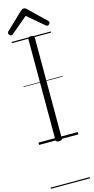

<svg xmlns="http://www.w3.org/2000/svg" viewBox="-223 -1178 785 1602"><g transform="rotate(-15 169.5 -377.0)"><path d="M170 14Q156 14 149 9.5Q142 5 142 -5V-875Q142 -885 149 -889.5Q156 -894 170 -894Q183 -894 190 -889.5Q197 -885 197 -875V-5Q197 5 190.5 9.5Q184 14 170 14ZM13 -943Q6 -943 -1.5 -950.5Q-9 -958 -9 -966Q-9 -969 -8 -972.5Q-7 -976 -4 -980L144 -1121Q150 -1126 155.5 -1129.5Q161 -1133 170 -1133Q179 -1133 184 -1129.5Q189 -1126 195 -1121L343 -978Q346 -975 347 -972Q348 -969 348 -966Q348 -958 341 -950.5Q334 -943 326 -943Q321 -943 317 -945Q313 -947 309 -951L170 -1069L30 -951Q26 -947 22 -945Q18 -943 13 -943ZM0 369H339V379H0ZM0 -20H339V0H0ZM0 -505H339V-500H0ZM0 -889H339V-879H0Z"/></g></svg>

Font: Playwrite HR Lijeva Guides
Style: Regular
Weight: 400
Designer: Veronika Burian, José Scaglione
Foundry: TypeTogether
Version: Version 1.003